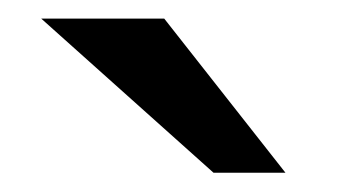

<svg xmlns="http://www.w3.org/2000/svg" viewBox="-20 -773 378 202"><path d="M280.3 -591.3H204.6L23.4 -753.4H152.8Z"/></svg>

Font: Ufes Sans
Style: Regular
Weight: 400
Designer: Ricardo Esteves, Filipe Motta, Cassio Ferreira, Ana Quintelato & Breno Mello
Foundry: ProDesignUfes - Ricardo Esteves, Filipe Motta, Cassio Ferreira, Ana Quintelato & Breno Mello (This is a derivative work,
Version: Version 2.0